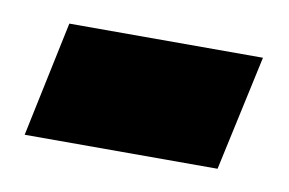

<svg xmlns="http://www.w3.org/2000/svg" viewBox="-34 -393 375 249"><g transform="rotate(10 153.5 -268.0)"><path d="M9 -192H263L296 -344H41Z"/></g></svg>

Font: Noto Sans ExtraCondensed Black
Style: Italic
Weight: 900
Width: 2
Italic angle: -12°
Designer: Monotype Design Team
Foundry: Monotype Imaging Inc.
Version: Version 2.013